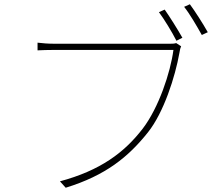

<svg xmlns="http://www.w3.org/2000/svg" viewBox="-20 -865 1040 900"><path d="M752 -820 725 -808C749 -776 787 -714 807 -674L835 -688C813 -727 774 -789 752 -820ZM870 -845 843 -833C869 -801 903 -742 926 -701L954 -714C931 -755 893 -814 870 -845ZM829 -648 806 -663C795 -660 788 -660 777 -660H237C204 -660 181 -662 156 -665V-629C181 -630 202 -631 236 -631H793C779 -525 724 -360 649 -262C562 -149 450 -66 261 -15L288 15C476 -43 581 -129 673 -244C748 -338 801 -505 821 -617C824 -635 825 -639 829 -648Z"/></svg>

Font: Source Han Sans JP ExtraLight
Style: Regular
Weight: 250
Designer: Ryoko NISHIZUKA 西塚涼子 (kana, bopomofo & ideographs); Paul D. Hunt (Latin, Greek & Cyrillic); Sandoll Communications 산돌커뮤니
Foundry: Adobe
Version: Version 2.001;hotconv 1.0.107;makeotfexe 2.5.65593